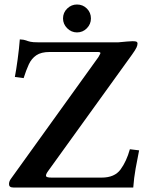

<svg xmlns="http://www.w3.org/2000/svg" viewBox="-20 -833 664 853"><path d="M572 0H39Q20 0 20 -15Q20 -27 28 -38L417 -579Q422 -587 425.5 -594.5Q429 -602 415 -602H200Q163 -602 141.5 -587.5Q120 -573 108 -547Q96 -521 85 -486L46 -491Q52 -522 58.5 -570Q65 -618 68 -658Q87 -657 95.5 -653.5Q104 -650 115 -647.5Q126 -645 149 -645H506Q529 -647 544 -648.5Q559 -650 569 -650Q583 -650 587 -647.5Q591 -645 591 -640Q591 -632 586.5 -622Q582 -612 567 -591L193 -72Q183 -58 184.5 -51Q186 -44 209 -44H432Q489 -44 515.5 -80Q542 -116 557 -170L598 -165Q590 -126 582.5 -84Q575 -42 572 0ZM260 -751Q260 -777 278.5 -795Q297 -813 322 -813Q348 -813 366 -795Q384 -777 384 -751Q384 -726 366 -707.5Q348 -689 322 -689Q297 -689 278.5 -707.5Q260 -726 260 -751Z"/></svg>

Font: Libertinus Serif SemiBold
Style: Regular
Weight: 600
Designer: Philipp H. Poll, Khaled Hosny
Foundry: Caleb Maclennan
Version: Version 7.051;RELEASE